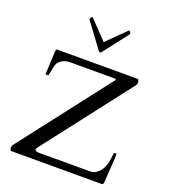

<svg xmlns="http://www.w3.org/2000/svg" viewBox="-167 -1071 1047 1190"><g transform="rotate(20 356.5 -476.0)"><path d="M37.6 -21Q37.6 -26.4 39.6 -32Q41.5 -37.6 45.4 -42L502 -632.3Q503.9 -634.8 503.9 -637.2Q503.9 -641.1 500.5 -641.6Q497.1 -642.1 494.1 -642.1H197.8Q186.5 -642.1 174.3 -638.9Q162.1 -635.7 151.1 -629.6Q140.1 -623.5 131.6 -614.3Q123 -605 118.7 -593.3Q117.2 -587.9 113.8 -573Q110.4 -558.1 104.5 -528.3Q103.5 -523.4 101.6 -521.2Q99.6 -519 91.3 -519Q85.4 -519 83.5 -522L90.8 -671.9Q90.8 -673.3 91.3 -677Q91.8 -680.7 92.8 -683.1Q94.2 -687 98.1 -688Q100.1 -688.5 102.1 -688.5H632.3Q633.8 -688.5 635 -686Q636.2 -683.6 637.5 -680.4Q638.7 -677.2 639.4 -673.6Q640.1 -669.9 640.1 -667.5Q640.1 -657.2 633.8 -647.9L194.8 -80.1Q193.4 -77.6 189.2 -71.8Q185.1 -65.9 185.1 -62Q185.1 -55.2 192.9 -52Q200.7 -48.8 207.5 -48.8H551.8Q565.4 -48.8 576.7 -54.2Q587.9 -59.6 597.2 -67.4Q611.8 -79.1 621.1 -95.2Q630.4 -111.3 636 -129.2Q641.6 -147 644 -165.5Q646.5 -184.1 647.9 -201.7Q648.9 -207 651.6 -208Q654.3 -209 658.7 -209Q661.1 -209 663.6 -207.3Q666 -205.6 666 -203.1V-180.2L655.8 -28.8Q655.3 -23.4 655.3 -18.3Q655.3 -13.2 654.1 -9.3Q652.8 -5.4 650.1 -2.7Q647.5 0 641.6 0H46.4Q43 0 41.3 -2.2Q39.6 -4.4 38.8 -7.8Q38.1 -11.2 37.8 -14.9Q37.6 -18.6 37.6 -21ZM475.1 -950.2Q477.1 -952.1 479 -952.1Q480.5 -952.1 482.4 -950.2Q484.4 -948.2 486.3 -945.6Q488.3 -942.9 489.7 -940.4Q491.2 -938 491.2 -936.5Q491.2 -934.1 487.8 -929.2L366.7 -772.5Q363.8 -768.6 360.1 -765.1Q356.4 -761.7 354 -761.7Q351.6 -761.7 347.9 -765.4Q344.2 -769 341.8 -772.5L226.1 -929.2Q222.7 -934.1 222.7 -936.5Q222.7 -938 224.1 -940.4Q225.6 -942.9 227.5 -945.6Q229.5 -948.2 231.4 -950.2Q233.4 -952.1 234.9 -952.1Q235.8 -952.1 237.3 -951.7Q238.8 -951.2 239.7 -950.2L344.2 -840.8Q345.7 -839.4 349.4 -835Q353 -830.6 354 -830.6Q355 -830.6 358.9 -835Q362.8 -839.4 364.3 -840.8Z"/></g></svg>

Font: Kurinto Book Core
Style: Regular
Weight: 400
Designer: Kurinto was developed by Clint Goss from a range of fonts that are compatible with the SIL Open Font License Version 1.1
Foundry: Clinton F. Goss
Version: Version 2.196; July 25, 2020